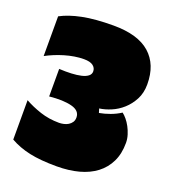

<svg xmlns="http://www.w3.org/2000/svg" viewBox="-145 -859 908 1022"><g transform="rotate(20 309.0 -348.0)"><path d="M598 -187Q598 -126 576 -80.5Q554 -35 514 -4.5Q474 26 418 41Q362 56 293 56Q201 56 139 42.5Q77 29 28 1V-222Q69 -199 119 -182.5Q169 -166 226 -166Q238 -166 252 -169Q266 -172 277.5 -179Q289 -186 296.5 -197Q304 -208 304 -224Q304 -263 255.5 -275.5Q207 -288 129 -280V-436Q166 -434 198 -435.5Q230 -437 253.5 -442.5Q277 -448 290.5 -458.5Q304 -469 304 -485Q304 -505 287.5 -517.5Q271 -530 236 -530Q210 -530 182.5 -525.5Q155 -521 128 -513Q101 -505 75.5 -494.5Q50 -484 28 -472V-697Q76 -723 147.5 -737.5Q219 -752 323 -752Q461 -752 529.5 -691.5Q598 -631 598 -519Q598 -470 578.5 -433Q559 -396 530 -370Q501 -344 466.5 -329.5Q432 -315 401 -311L408 -288Q437 -293 468.5 -304.5Q500 -316 526 -333Q538 -324 550.5 -309Q563 -294 573.5 -274.5Q584 -255 591 -232.5Q598 -210 598 -187Z"/></g></svg>

Font: ChangwonDangamAsac Bold
Style: Regular
Weight: 700
Designer: Choi Chi-young, Lee Youngbeen, Kim Jungjin, Yoon Jihee, Han Dohee
Foundry: YoonDesign Inc.
Version: Version 1.010;Build 20210623